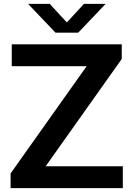

<svg xmlns="http://www.w3.org/2000/svg" viewBox="-20 -968 686 988"><path d="M215 -112.5H612V0H34.5V-75.5L426 -627.5H40.5V-740H606.5V-664.5ZM412 -948H523.5L382.5 -800H265.5L124.5 -948H236L324 -852.5Z"/></svg>

Font: Encode Sans Semi Expanded SmBd
Style: Regular
Weight: 600
Width: 6
Designer: Multiple Designers
Foundry: Impallari Type
Version: Version 2.000